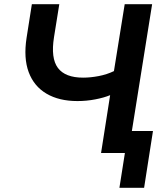

<svg xmlns="http://www.w3.org/2000/svg" viewBox="-20 -725 795 910"><path d="M546 165 572 0H459L502 -274Q473 -262 431.5 -254Q390 -246 347 -246Q260 -246 200.5 -281Q141 -316 116 -383Q91 -450 106 -546L131 -705H261L236 -549Q220 -449 254.5 -403Q289 -357 374 -357Q409 -357 448 -364.5Q487 -372 520 -388L571 -705H701L605 -104H705L663 165Z"/></svg>

Font: Nunito Sans 11pt
Style: Bold Italic
Weight: 700
Italic angle: -9°
Version: Version 3.101;gftools[0.9.27]